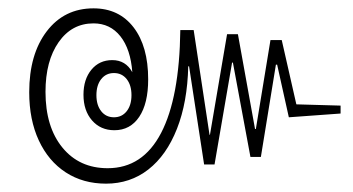

<svg xmlns="http://www.w3.org/2000/svg" viewBox="-20 -487 845 460"><path d="M234 -47Q179 -47 137.5 -74Q96 -101 73 -150.5Q50 -200 50 -266Q50 -357 92 -412Q134 -467 204 -467Q265 -467 300 -421.5Q335 -376 335 -297Q335 -239 313.5 -207Q292 -175 254 -175Q221 -175 200.5 -198.5Q180 -222 180 -260Q180 -297 199 -320Q218 -343 249 -343Q281 -343 297 -314Q293 -369 268.5 -400Q244 -431 204 -431Q152 -431 120.5 -386Q89 -341 89 -267Q89 -183 129.5 -133.5Q170 -84 238 -84Q322 -84 366 -168.5Q410 -253 412 -415H444L482 -164H483L524 -405H550L591 -178H593L628 -391H655L690 -237L796 -234V-215L672 -206L644 -332H641L605 -111H580L538 -337H536L494 -93H469L433 -328H431Q429 -242 404 -178.5Q379 -115 335.5 -81Q292 -47 234 -47ZM253 -206Q272 -206 283.5 -220.5Q295 -235 295 -259Q295 -283 283.5 -297.5Q272 -312 253 -312Q234 -312 222.5 -297.5Q211 -283 211 -259Q211 -235 222.5 -220.5Q234 -206 253 -206Z"/></svg>

Font: Noto Sans Thai Looped UI Narrow Light
Style: Regular
Weight: 300
Width: 4
Designer: Cadson Demak Team
Foundry: Cadson Demak Co., Ltd.
Version: Version 1.000